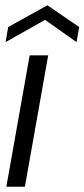

<svg xmlns="http://www.w3.org/2000/svg" viewBox="-20 -705 319 725"><path d="M4 0 92 -496H162L74 0ZM1 -546 11 -603 159 -685 279 -603 269 -546 150 -630Z"/></svg>

Font: DM Sans 36pt Light
Style: Italic
Weight: 300
Italic angle: -10°
Designer: Colophon Foundry, Jonny Pinhorn
Foundry: Colophon Foundry
Version: Version 4.004;gftools[0.9.30]